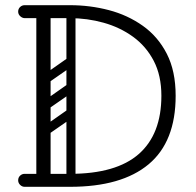

<svg xmlns="http://www.w3.org/2000/svg" viewBox="-20 -720 755 740"><path d="M75 0Q65 0 57.5 -7.5Q50 -15 50 -25Q50 -36 57.5 -43Q65 -50 75 -50H250Q428 -50 515 -126.5Q602 -203 602 -351Q602 -429 572.5 -485.5Q543 -542 492.5 -578.5Q442 -615 379 -632.5Q316 -650 250 -650H76Q66 -650 58 -657.5Q50 -665 50 -675Q50 -686 57.5 -693Q65 -700 75 -700H250Q327 -700 399.5 -681Q472 -662 530.5 -620.5Q589 -579 623 -512.5Q657 -446 657 -351Q657 -174 553 -87Q449 0 250 0ZM147 0Q120 0 120 -26V-674Q120 -700 147 -700Q175 -700 175 -676V-28Q175 -16 168 -8Q161 0 147 0ZM253 -27Q236 -27 236 -44V-656Q236 -673 253 -673Q271 -673 271 -657V-45Q271 -27 253 -27ZM169 -204Q156 -195 146 -208Q135 -224 149 -233L243 -299Q256 -308 266 -295Q277 -280 264 -270ZM157 -77Q140 -77 140 -94V-616Q140 -633 157 -633Q175 -633 175 -617V-95Q175 -77 157 -77ZM169 -403Q156 -394 146 -407Q135 -423 149 -432L243 -498Q256 -507 266 -494Q277 -479 264 -469ZM169 -302Q156 -293 146 -306Q135 -322 149 -331L243 -397Q256 -406 266 -393Q277 -378 264 -368Z"/></svg>

Font: Agu Display Uzo
Style: Regular
Weight: 400
Designer: Oluwaseun Badejo
Version: Version 1.103